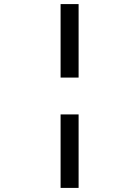

<svg xmlns="http://www.w3.org/2000/svg" viewBox="-20 -780 680 938"><path d="M276 -401V-760H364V-401ZM276 -221H364V138H276Z"/></svg>

Font: Writer Medium
Style: Regular
Weight: 500
Monospace: yes
Designer: Mike Abbink, Paul van der Laan, Pieter van Rosmalen
Foundry: Bold Monday
Version: Version 2.001 2020